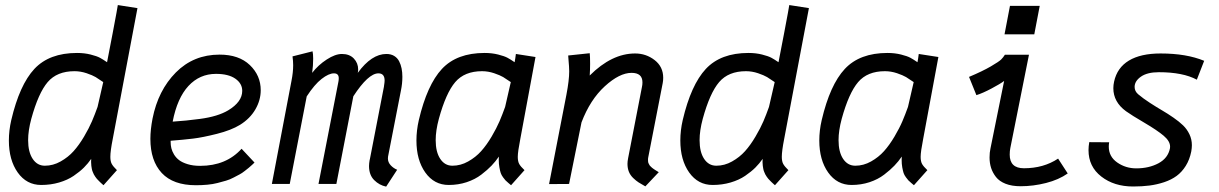

<svg xmlns="http://www.w3.org/2000/svg" viewBox="-20 -709 4698 740"><path d="M100.6 -251Q88.4 -205.6 88.4 -168.9Q88.4 -123 106 -96.7Q123.5 -70.3 152.8 -70.3Q184.6 -70.3 213.6 -86.7Q242.7 -103 263.7 -126.5Q284.7 -149.9 304 -182.6Q323.2 -215.3 334.5 -241.7Q345.7 -268.1 356 -296.9L377.9 -392.6Q360.4 -404.8 348.6 -411.9Q336.9 -418.9 313.7 -426.8Q290.5 -434.6 267.1 -434.6Q199.7 -434.6 163.8 -392.6Q127.9 -350.6 100.6 -251ZM509.8 -677.7 414.6 -173.8Q405.3 -127 405.3 -104.5Q405.3 -86.9 410.9 -76.9Q416.5 -66.9 430.7 -53.2L378.9 4.9Q378.4 4.4 372.8 -0.5Q367.2 -5.4 366.2 -6.6Q365.2 -7.8 360.1 -12.7Q355 -17.6 353.3 -19.8Q351.6 -22 347.4 -27.6Q343.3 -33.2 341.8 -36.6Q340.3 -40 337.6 -46.1Q335 -52.2 334 -57.6Q333 -63 332 -70.1Q331.1 -77.1 331.1 -84.5Q331.1 -92.3 331.5 -96.7Q319.3 -79.1 303.5 -63.2Q287.6 -47.4 263.9 -31.2Q240.2 -15.1 207.8 -5.6Q175.3 3.9 138.7 3.9Q82.5 3.9 48.3 -44.2Q14.2 -92.3 14.2 -167.5Q14.2 -206.1 23.4 -246.1Q55.2 -381.8 112.5 -443.4Q169.9 -504.9 276.9 -504.9Q305.2 -504.9 329.3 -498.8Q353.5 -492.7 365.2 -486.3Q377 -480 392.6 -469.2Q395 -480 414.3 -581.5Q433.6 -683.1 434.1 -689.5Z M645.5 -240.2Q678.7 -242.7 697 -244.4Q715.3 -246.1 750.5 -250.7Q785.6 -255.4 812.7 -263.7Q839.8 -272 859.4 -283.7Q913.6 -316.4 913.6 -358.9Q913.6 -387.2 887 -405.8Q860.4 -424.3 812.5 -424.3Q749.5 -424.3 706.3 -377.7Q663.1 -331.1 645.5 -240.2ZM826.2 -498.5Q900.9 -498.5 942.9 -458.3Q984.9 -418 984.9 -361.3Q984.9 -323.2 964.4 -287.6Q943.8 -252 905.3 -228Q871.1 -207 815.9 -193.1Q760.7 -179.2 724.1 -174.8Q687.5 -170.4 637.7 -166.5V-161.1Q637.7 -149.4 640.4 -137.9Q643.1 -126.5 650.6 -113.8Q658.2 -101.1 670.4 -91.8Q682.6 -82.5 703.4 -76.2Q724.1 -69.8 751.5 -69.8Q851.6 -69.8 911.1 -135.7L960.9 -82.5Q960.4 -82 951.7 -73.7Q942.9 -65.4 938.7 -62.3Q934.6 -59.1 923.6 -50.3Q912.6 -41.5 903.6 -36.9Q894.5 -32.2 880.4 -24.7Q866.2 -17.1 851.3 -12.7Q836.4 -8.3 818.4 -3.7Q800.3 1 779.1 2.9Q757.8 4.9 734.9 4.9Q647.5 4.9 603.5 -42.2Q559.6 -89.4 559.6 -173.8Q559.6 -209 567.9 -252Q589.4 -360.8 657.7 -429.7Q726.1 -498.5 826.2 -498.5Z M1469.2 -501Q1486.8 -501 1499.3 -493.4Q1511.7 -485.8 1518.3 -472.9Q1524.9 -460 1527.8 -445.3Q1530.8 -430.7 1530.8 -413.1Q1530.8 -386.7 1525.4 -360.8L1475.6 -105.5Q1475.1 -103 1475.1 -98.1Q1475.1 -83.5 1485.8 -72Q1496.6 -60.5 1510.7 -54.7L1468.3 10.3Q1441.9 4.9 1422.1 -14.9Q1402.3 -34.7 1402.3 -69.3Q1402.3 -78.6 1404.8 -93.3L1405.3 -94.2L1459 -371.1Q1459.5 -372.1 1459.7 -374.3Q1460 -376.5 1460 -377.4Q1462.4 -392.1 1462.4 -398.4Q1462.4 -426.3 1438.5 -426.3Q1399.4 -426.3 1341.8 -337.9L1276.4 0H1207.5L1284.2 -393.6Q1285.6 -399.9 1285.6 -407.7Q1285.6 -426.3 1267.1 -426.3Q1247.1 -426.3 1219.5 -404.8Q1191.9 -383.3 1162.1 -337.4L1096.7 0H1027.8L1103.5 -397.9Q1109.9 -430.2 1109.9 -457.5Q1109.9 -473.6 1107.4 -491.7L1184.6 -511.2Q1187 -501.5 1187 -482.9Q1187 -455.6 1183.1 -428.2Q1206.5 -458.5 1239.3 -479.7Q1272 -501 1297.9 -501Q1327.1 -501 1343.8 -483.4Q1360.4 -465.8 1360.4 -441.4Q1360.4 -434.6 1358.9 -428.2Q1412.1 -501 1469.2 -501Z M1671.4 -251Q1659.2 -205.6 1659.2 -168.9Q1659.2 -123 1676.8 -96.7Q1694.3 -70.3 1723.6 -70.3Q1755.4 -70.3 1784.4 -86.7Q1813.5 -103 1834.5 -126.5Q1855.5 -149.9 1874.8 -182.6Q1894 -215.3 1905.3 -241.7Q1916.5 -268.1 1926.8 -296.9L1948.7 -392.6Q1931.2 -404.8 1919.4 -411.9Q1907.7 -418.9 1884.5 -426.8Q1861.3 -434.6 1837.9 -434.6Q1770.5 -434.6 1734.6 -392.6Q1698.7 -350.6 1671.4 -251ZM2043.9 -489.3 1985.4 -173.8Q1975.6 -124 1975.6 -104.5Q1975.6 -86.9 1981.2 -76.9Q1986.8 -66.9 2001.5 -53.2L1949.7 4.9Q1947.8 3.4 1939.5 -3.7Q1931.2 -10.7 1928.2 -13.9Q1925.3 -17.1 1918.9 -25.6Q1912.6 -34.2 1909.9 -42.2Q1907.2 -50.3 1904.8 -63.7Q1902.3 -77.1 1902.3 -93.3Q1902.3 -101.1 1902.8 -105.5Q1890.1 -86.9 1874.5 -70.6Q1858.9 -54.2 1835 -35.9Q1811 -17.6 1778.6 -6.8Q1746.1 3.9 1709.5 3.9Q1653.3 3.9 1619.1 -44.2Q1585 -92.3 1585 -167.5Q1585 -206.1 1594.2 -246.1Q1626 -381.8 1683.3 -443.4Q1740.7 -504.9 1847.7 -504.9Q1876 -504.9 1900.1 -498.8Q1924.3 -492.7 1936 -486.3Q1947.8 -480 1963.4 -469.2Q1966.3 -483.9 1968.3 -501Z M2252.9 -418Q2337.9 -502.9 2427.7 -502.9Q2470.2 -502.9 2503.2 -477.3Q2536.1 -451.7 2536.1 -409.2Q2536.1 -398.4 2534.2 -388.7L2478.5 -103Q2477.5 -99.1 2477.5 -92.8Q2477.5 -88.9 2478 -85.2Q2478.5 -81.5 2480.2 -78.4Q2481.9 -75.2 2483.2 -72.8Q2484.4 -70.3 2487.8 -67.4Q2491.2 -64.5 2492.7 -62.7Q2494.1 -61 2498.8 -58.1Q2503.4 -55.2 2504.9 -54Q2506.3 -52.7 2512 -49.6Q2517.6 -46.4 2519 -45.4L2467.3 9.3Q2451.2 0.5 2441.4 -5.9Q2431.6 -12.2 2420.4 -22.9Q2409.2 -33.7 2403.8 -47.1Q2398.4 -60.5 2398.4 -77.6Q2398.4 -86.4 2400.9 -99.6L2454.1 -373.5Q2456.1 -381.8 2456.1 -391.6Q2456.1 -428.2 2414.1 -428.2Q2367.7 -428.2 2311 -376.5Q2254.4 -324.7 2221.2 -237.3L2173.3 0L2096.2 0.5L2163.1 -344.2Q2173.8 -399.9 2173.8 -434.1Q2173.8 -443.8 2173.1 -453.4Q2172.4 -462.9 2171.4 -474.9Q2170.4 -486.8 2169.9 -495.1L2252.9 -503.9Q2254.4 -490.7 2254.4 -462.9Q2254.4 -441.4 2252.9 -418Z M2688.5 -251Q2676.3 -205.6 2676.3 -168.9Q2676.3 -123 2693.8 -96.7Q2711.4 -70.3 2740.7 -70.3Q2772.5 -70.3 2801.5 -86.7Q2830.6 -103 2851.6 -126.5Q2872.6 -149.9 2891.8 -182.6Q2911.1 -215.3 2922.4 -241.7Q2933.6 -268.1 2943.8 -296.9L2965.8 -392.6Q2948.2 -404.8 2936.5 -411.9Q2924.8 -418.9 2901.6 -426.8Q2878.4 -434.6 2855 -434.6Q2787.6 -434.6 2751.7 -392.6Q2715.8 -350.6 2688.5 -251ZM3097.7 -677.7 3002.4 -173.8Q2993.2 -127 2993.2 -104.5Q2993.2 -86.9 2998.8 -76.9Q3004.4 -66.9 3018.6 -53.2L2966.8 4.9Q2966.3 4.4 2960.7 -0.5Q2955.1 -5.4 2954.1 -6.6Q2953.1 -7.8 2948 -12.7Q2942.9 -17.6 2941.2 -19.8Q2939.5 -22 2935.3 -27.6Q2931.2 -33.2 2929.7 -36.6Q2928.2 -40 2925.5 -46.1Q2922.9 -52.2 2921.9 -57.6Q2920.9 -63 2919.9 -70.1Q2918.9 -77.1 2918.9 -84.5Q2918.9 -92.3 2919.4 -96.7Q2907.2 -79.1 2891.4 -63.2Q2875.5 -47.4 2851.8 -31.2Q2828.1 -15.1 2795.7 -5.6Q2763.2 3.9 2726.6 3.9Q2670.4 3.9 2636.2 -44.2Q2602.1 -92.3 2602.1 -167.5Q2602.1 -206.1 2611.3 -246.1Q2643.1 -381.8 2700.4 -443.4Q2757.8 -504.9 2864.7 -504.9Q2893.1 -504.9 2917.2 -498.8Q2941.4 -492.7 2953.1 -486.3Q2964.8 -480 2980.5 -469.2Q2982.9 -480 3002.2 -581.5Q3021.5 -683.1 3022 -689.5Z M3224.1 -251Q3211.9 -205.6 3211.9 -168.9Q3211.9 -123 3229.5 -96.7Q3247.1 -70.3 3276.4 -70.3Q3308.1 -70.3 3337.2 -86.7Q3366.2 -103 3387.2 -126.5Q3408.2 -149.9 3427.5 -182.6Q3446.8 -215.3 3458 -241.7Q3469.2 -268.1 3479.5 -296.9L3501.5 -392.6Q3483.9 -404.8 3472.2 -411.9Q3460.4 -418.9 3437.3 -426.8Q3414.1 -434.6 3390.6 -434.6Q3323.2 -434.6 3287.4 -392.6Q3251.5 -350.6 3224.1 -251ZM3596.7 -489.3 3538.1 -173.8Q3528.3 -124 3528.3 -104.5Q3528.3 -86.9 3533.9 -76.9Q3539.6 -66.9 3554.2 -53.2L3502.4 4.9Q3500.5 3.4 3492.2 -3.7Q3483.9 -10.7 3481 -13.9Q3478 -17.1 3471.7 -25.6Q3465.3 -34.2 3462.6 -42.2Q3460 -50.3 3457.5 -63.7Q3455.1 -77.1 3455.1 -93.3Q3455.1 -101.1 3455.6 -105.5Q3442.9 -86.9 3427.2 -70.6Q3411.6 -54.2 3387.7 -35.9Q3363.8 -17.6 3331.3 -6.8Q3298.8 3.9 3262.2 3.9Q3206.1 3.9 3171.9 -44.2Q3137.7 -92.3 3137.7 -167.5Q3137.7 -206.1 3147 -246.1Q3178.7 -381.8 3236.1 -443.4Q3293.5 -504.9 3400.4 -504.9Q3428.7 -504.9 3452.9 -498.8Q3477.1 -492.7 3488.8 -486.3Q3500.5 -480 3516.1 -469.2Q3519 -483.9 3521 -501Z M3872.6 -686.5H3987.3L3966.3 -576.7H3851.6ZM3945.8 -498 3874 -138.7Q3871.6 -127 3871.6 -113.3Q3871.6 -60.5 3926.3 -60.5Q4002 -60.5 4058.1 -97.7L4095.2 -40.5Q4060.5 -16.1 4011.5 -3.7Q3962.4 8.8 3913.6 8.8Q3879.9 8.8 3855.7 -0.7Q3831.5 -10.3 3818.6 -26.9Q3805.7 -43.5 3799.8 -62Q3793.9 -80.6 3793.9 -102.1Q3793.9 -121.1 3797.4 -136.7L3850.1 -397Q3835 -385.7 3801.5 -367.9Q3768.1 -350.1 3743.2 -342.3L3714.8 -412.6Q3767.1 -434.6 3798.8 -453.1Q3830.6 -471.7 3838.6 -479.7Q3846.7 -487.8 3853 -498Z M4319.8 -280.3Q4271 -315.9 4271 -369.1Q4271 -381.3 4273.9 -394.5Q4285.6 -448.2 4331.1 -475.6Q4376.5 -502.9 4453.1 -502.9Q4552.7 -502.9 4621.1 -474.6L4592.8 -401.9Q4539.1 -430.7 4446.3 -430.7Q4401.9 -430.7 4377.4 -413.6Q4353 -396.5 4353 -374Q4353 -357.4 4366.7 -345.7Q4385.7 -329.6 4412.1 -312.5Q4438.5 -295.4 4459.5 -283.2Q4480.5 -271 4502.7 -255.6Q4524.9 -240.2 4539.8 -225.8Q4554.7 -211.4 4564.2 -191.7Q4573.7 -171.9 4573.7 -149.4Q4573.7 -138.7 4571.3 -125Q4564.9 -93.3 4550 -69.6Q4535.2 -45.9 4514.9 -31Q4494.6 -16.1 4466.8 -6.8Q4439 2.4 4410.4 6.1Q4381.8 9.8 4347.2 9.8Q4273.9 9.8 4224.6 -28.6Q4175.3 -66.9 4175.3 -130.4Q4175.3 -145 4178.2 -161.1L4254.9 -160.6Q4253.4 -151.9 4253.4 -144Q4253.4 -105.5 4285.9 -82.8Q4318.4 -60.1 4359.4 -60.1Q4408.2 -60.1 4445.1 -79.8Q4481.9 -99.6 4489.3 -137.7Q4489.7 -139.6 4489.7 -144Q4489.7 -165 4464.8 -186Q4439.9 -207 4390.4 -236.1Q4340.8 -265.1 4319.8 -280.3Z"/></svg>

Font: Fantasque Sans Mono
Style: Italic
Weight: 400
Italic angle: -11°
Monospace: yes
Designer: Jany Belluz
Version: Version 1.8.0 ; ttfautohint (v1.8.2)